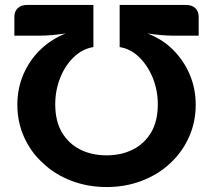

<svg xmlns="http://www.w3.org/2000/svg" viewBox="-20 -747 860 775"><path d="M410 8Q334 8 267.5 -17.5Q201 -43 154 -88Q105 -132 77.5 -193Q50 -254 50 -324Q50 -390 74.5 -447Q99 -504 143 -546.5Q187 -589 245 -612Q219 -608 191.5 -605.5Q164 -603 138 -603H38V-679Q38 -701 51.5 -714Q65 -727 89 -727H357V-557Q313 -550 278 -516.5Q243 -483 223 -433Q203 -383 203 -326Q203 -258 230 -212.5Q257 -167 303.5 -143.5Q350 -120 410 -120Q470 -120 516.5 -143.5Q563 -167 590 -212.5Q617 -258 617 -326Q617 -383 596.5 -433Q576 -483 541.5 -516.5Q507 -550 463 -557V-727H731Q755 -727 768.5 -714Q782 -701 782 -679V-603H682Q656 -603 628.5 -605.5Q601 -608 575 -612Q634 -590 677.5 -547Q721 -504 745.5 -447Q770 -390 770 -324Q770 -254 742.5 -193Q715 -132 667 -88Q619 -43 553 -17.5Q487 8 410 8Z"/></svg>

Font: Aleo ExtraBold
Style: Regular
Weight: 800
Designer: Alessio Laiso
Foundry: Alessio Laiso
Version: Version 2.001;gftools[0.9.29]